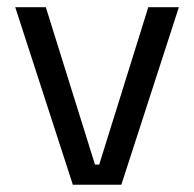

<svg xmlns="http://www.w3.org/2000/svg" viewBox="-20 -508 534 528"><path d="M252.8 -55.4 387.8 -488.2H471.9L313.7 0H180.3L21.9 -488.2H106L241.2 -55.4Z"/></svg>

Font: Anek Bangla Medium
Style: Regular
Weight: 500
Designer: Sulekha Rajkumar (Bangla), Yesha Goshar (Latin)
Foundry: Ek Type
Version: Version 1.003